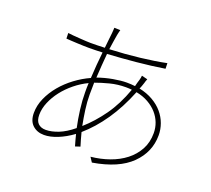

<svg xmlns="http://www.w3.org/2000/svg" viewBox="-129 -909 1214 1106"><g transform="rotate(20 478.0 -356.0)"><path d="M412 -148Q472 -201 523 -272.5Q574 -344 609 -442Q601 -443 591.5 -443.5Q582 -444 573 -444Q522 -444 475.5 -432Q429 -420 391 -406Q391 -387 390.5 -369Q390 -351 390 -333Q390 -289 396.5 -241.5Q403 -194 412 -148ZM221 -55Q256 -55 298 -71.5Q340 -88 386 -126Q375 -177 368 -232Q361 -287 361 -336Q361 -350 361 -364.5Q361 -379 362 -393Q320 -373 282.5 -342.5Q245 -312 217.5 -276.5Q190 -241 173.5 -201.5Q157 -162 157 -124Q157 -89 174 -72Q191 -55 221 -55ZM672 -529Q669 -522 667 -516.5Q665 -511 663 -503Q659 -492 656 -482.5Q653 -473 648 -464Q696 -454 733 -432.5Q770 -411 794.5 -382Q819 -353 831.5 -318.5Q844 -284 844 -248Q844 -145 768 -70Q692 5 536 31L517 2Q577 -4 630.5 -23Q684 -42 724.5 -73.5Q765 -105 789 -149Q813 -193 813 -250Q813 -283 801.5 -313Q790 -343 768 -368Q746 -393 713.5 -411.5Q681 -430 639 -438Q597 -333 541.5 -252Q486 -171 420 -114Q431 -71 443 -33L413 -23Q408 -39 403.5 -56.5Q399 -74 394 -93Q349 -60 304 -42Q259 -24 222 -24Q179 -24 151.5 -49.5Q124 -75 124 -124Q124 -170 144 -215Q164 -260 197 -299.5Q230 -339 273.5 -371.5Q317 -404 364 -425Q366 -467 369.5 -507.5Q373 -548 377 -586Q355 -585 334 -584.5Q313 -584 293 -584Q281 -584 262.5 -584.5Q244 -585 224 -586Q204 -587 185 -588Q166 -589 154 -590L153 -624Q165 -622 185 -620.5Q205 -619 225.5 -617.5Q246 -616 264.5 -615Q283 -614 292 -614Q313 -614 335 -614.5Q357 -615 380 -616Q383 -645 385.5 -668.5Q388 -692 390 -709Q391 -720 391.5 -729Q392 -738 392 -743L429 -742Q427 -737 425 -726.5Q423 -716 421 -708Q418 -691 414.5 -668Q411 -645 407 -617Q501 -621 591.5 -631.5Q682 -642 749 -656L750 -622Q669 -609 579.5 -600.5Q490 -592 404 -587Q401 -552 398 -514Q395 -476 393 -438Q438 -454 485.5 -462.5Q533 -471 568 -471Q594 -471 619 -468Q621 -479 624.5 -489.5Q628 -500 631 -511Q635 -525 636 -538Z"/></g></svg>

Font: Kinto Sans Thin
Style: Regular
Weight: 100
Designer: Authors: Ryoko NISHIZUKA  (kana & ideographs); Paul D. Hunt (Latin, Greek & Cyrillic); Wenlong ZHANG  (bopomofo); Sandol
Foundry: Adobe Systems Incorporated, ookami Inc.
Version: Version 0.001